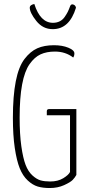

<svg xmlns="http://www.w3.org/2000/svg" viewBox="-20 -938 450 968"><path d="M153 -918Q183 -823 247 -823Q266 -823 281 -830.5Q296 -838 306 -852.5Q316 -867 321.5 -878Q327 -889 334 -908Q339 -919 350 -915Q361 -911 363 -899Q330 -791 246 -791Q196 -791 163 -832.5Q130 -874 130 -900Q130 -913 153 -918ZM252 -710Q294 -710 324.5 -697.5Q355 -685 355 -669Q355 -656 349 -648Q310 -678 257 -678Q215 -678 184.5 -664Q154 -650 129 -614.5Q104 -579 91.5 -512Q79 -445 79 -345Q79 -261 87.5 -201Q96 -141 109 -107Q122 -73 143.5 -53.5Q165 -34 185 -28.5Q205 -23 233 -23Q272 -23 299 -39.5Q326 -56 333 -71V-357H216V-377Q216 -388 227 -388H365V-56Q358 -43 346.5 -31Q335 -19 303 -4.5Q271 10 231 10Q196 10 170.5 2.5Q145 -5 120 -28Q95 -51 79.5 -89.5Q64 -128 54.5 -192Q45 -256 45 -344Q45 -454 59.5 -528Q74 -602 103.5 -640.5Q133 -679 168 -694.5Q203 -710 252 -710Z"/></svg>

Font: Yanone Kaffeesatz Thin
Style: Regular
Weight: 250
Designer: Yanone (Cyrillic: Daniel Pouzeot)
Foundry: Yanone
Version: Version 1.003;PS 001.003;hotconv 1.0.88;makeotf.lib2.5.64775